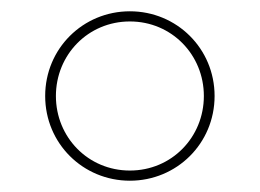

<svg xmlns="http://www.w3.org/2000/svg" viewBox="-20 -723 460 340"><path d="M210 -403C293 -403 360 -469 360 -553C360 -637 293 -703 210 -703C127 -703 60 -637 60 -553C60 -469 127 -403 210 -403ZM210 -421C136 -421 79 -480 79 -553C79 -626 136 -685 210 -685C284 -685 341 -626 341 -553C341 -480 284 -421 210 -421Z"/></svg>

Font: Chess Sans Thin
Style: Regular
Weight: 100
Designer: Wolf Bōese
Foundry: Wolf Bōese
Version: Version 7.223;Glyphs 3.3 (3306)